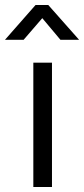

<svg xmlns="http://www.w3.org/2000/svg" viewBox="-62 -752 338 772"><path d="M72 -500H147V0H72ZM-42 -592 81 -732H132L256 -592H181L108 -679L33 -592Z"/></svg>

Font: Titillium Web[RUS by Daymarius]
Style: Regular
Weight: 400
Designer: Cyrillization by Daymarius
Foundry: Cyrillization by Daymarius
Version: Version 1.002 September 11, 2018